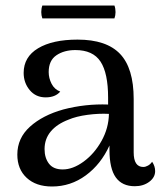

<svg xmlns="http://www.w3.org/2000/svg" viewBox="-20 -667 593 698"><path d="M544 -45Q544 -22 522.5 -6Q501 10 470 10Q424 10 401 -22Q378 -54 378 -122V-138Q347 -70 292 -29.5Q237 11 169 11Q111 11 77 -20.5Q43 -52 43 -105Q43 -165 89 -206.5Q135 -248 210 -269Q290 -290 373 -287V-312Q373 -401 345.5 -443Q318 -485 254 -485Q213 -485 185 -466Q157 -447 157 -405Q157 -383 167.5 -362.5Q178 -342 199 -334Q181 -313 146 -313Q110 -313 88 -339.5Q66 -366 66 -402Q66 -460 118.5 -491.5Q171 -523 262 -523Q367 -523 416.5 -471Q466 -419 466 -307V-113Q466 -60 501 -60Q509 -60 518 -65Q527 -70 533 -79Q544 -63 544 -45ZM376 -253Q339 -255 298 -249.5Q257 -244 229 -232Q187 -216 164.5 -189Q142 -162 142 -125Q142 -93 158 -72Q174 -51 208 -51Q245 -51 284 -79.5Q323 -108 349 -154.5Q375 -201 376 -253ZM396 -647Q400 -636 400 -623Q400 -611 396 -600H134Q130 -611 130 -623Q130 -636 134 -647Z"/></svg>

Font: Arima Madurai Medium
Style: Regular
Weight: 500
Designer: Joana Correia and Natanael Gama
Foundry: NDISCOVER
Version: Version 1.020